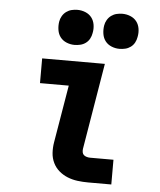

<svg xmlns="http://www.w3.org/2000/svg" viewBox="-54 -804 707 851"><g transform="rotate(5 300.0 -379.0)"><path d="M369 0Q346 0 322.5 -3Q299 -6 278 -14.5Q257 -23 240 -37.5Q223 -52 213 -72.5Q203 -93 201.5 -116.5Q200 -140 204 -164L247 -420H119V-530H398L334 -146Q333 -138 334.5 -130.5Q336 -123 341.5 -118.5Q347 -114 354.5 -112Q362 -110 369 -110H473V0ZM456 -602Q438 -602 421 -609Q404 -616 393.5 -629.5Q383 -643 380 -661.5Q377 -680 380 -699Q382 -712 389 -724Q396 -736 407 -744Q418 -752 431 -755Q444 -758 456 -758Q475 -758 492 -751Q509 -744 519.5 -730.5Q530 -717 533 -698.5Q536 -680 532 -661Q530 -648 523.5 -636Q517 -624 506 -616Q495 -608 482 -605Q469 -602 456 -602ZM256 -602Q238 -602 221 -609Q204 -616 193.5 -629.5Q183 -643 180 -661.5Q177 -680 180 -699Q182 -712 189 -724Q196 -736 207 -744Q218 -752 231 -755Q244 -758 256 -758Q275 -758 292 -751Q309 -744 319.5 -730.5Q330 -717 333 -698.5Q336 -680 332 -661Q330 -648 323.5 -636Q317 -624 306 -616Q295 -608 282 -605Q269 -602 256 -602Z"/></g></svg>

Font: Iosevka Slab XBdEx
Style: Italic
Weight: 800
Width: 7
Italic angle: -9°
Monospace: yes
Designer: Belleve Invis
Foundry: Belleve Invis
Version: Version 11.1.1; ttfautohint (v1.8.3)